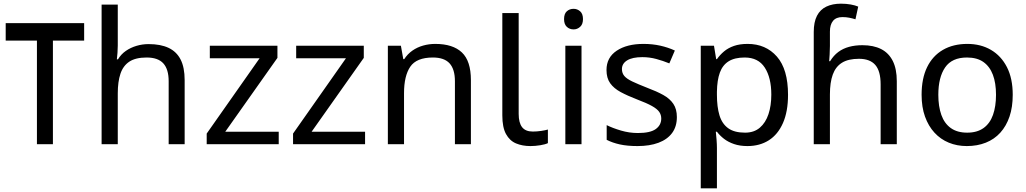

<svg xmlns="http://www.w3.org/2000/svg" viewBox="-20 -785 5586 1045"><path d="M438 -659V-564H268V0H181V-564H11V-659Z M621 -537Q621 -518 619.5 -498Q618 -478 616 -462H622Q639 -490 665 -508Q691 -526 723 -535.5Q755 -545 789 -545Q854 -545 897.5 -524.5Q941 -504 963 -461Q985 -418 985 -349V0H898V-343Q898 -408 869 -440Q840 -472 778 -472Q718 -472 684 -449.5Q650 -427 635.5 -383.5Q621 -340 621 -277V0H533V-760H621Z M1497 0H1105V-58L1393 -468H1122V-536H1490V-470L1206 -68H1497Z M1967 0H1575V-58L1863 -468H1592V-536H1960V-470L1676 -68H1967Z M2349 -546Q2445 -546 2494 -499.5Q2543 -453 2543 -349V0H2456V-343Q2456 -408 2427 -440Q2398 -472 2336 -472Q2247 -472 2213 -422Q2179 -372 2179 -278V0H2091V-536H2162L2175 -463H2180Q2198 -491 2224.5 -509.5Q2251 -528 2283 -537Q2315 -546 2349 -546Z M2867 10Q2823 10 2788.5 -4.5Q2754 -19 2734 -55.5Q2714 -92 2714 -157V-714H2803V-165Q2803 -117 2821.5 -93Q2840 -69 2880 -69Q2902 -69 2925.5 -72.5Q2949 -76 2962 -80V-6Q2948 1 2920.5 5.5Q2893 10 2867 10Z M3145 -536V0H3057V-536ZM3102 -737Q3122 -737 3137.5 -723.5Q3153 -710 3153 -681Q3153 -653 3137.5 -639Q3122 -625 3102 -625Q3080 -625 3065 -639Q3050 -653 3050 -681Q3050 -710 3065 -723.5Q3080 -737 3102 -737Z M3664 -148Q3664 -96 3638 -61Q3612 -26 3564 -8Q3516 10 3450 10Q3394 10 3353.5 1Q3313 -8 3282 -24V-104Q3314 -88 3359.5 -74.5Q3405 -61 3452 -61Q3519 -61 3549 -82.5Q3579 -104 3579 -140Q3579 -160 3568 -176Q3557 -192 3528.5 -208Q3500 -224 3447 -244Q3395 -264 3358 -284Q3321 -304 3301 -332Q3281 -360 3281 -404Q3281 -472 3336.5 -509Q3392 -546 3482 -546Q3531 -546 3573.5 -536.5Q3616 -527 3653 -510L3623 -440Q3589 -454 3552 -464Q3515 -474 3476 -474Q3422 -474 3393.5 -456.5Q3365 -439 3365 -409Q3365 -387 3378 -371.5Q3391 -356 3421.5 -341.5Q3452 -327 3503 -307Q3554 -288 3590 -268Q3626 -248 3645 -219.5Q3664 -191 3664 -148Z M4049 -546Q4148 -546 4208.5 -477Q4269 -408 4269 -269Q4269 -178 4241.5 -115.5Q4214 -53 4164.5 -21.5Q4115 10 4048 10Q4007 10 3975 -1Q3943 -12 3920.5 -29.5Q3898 -47 3882 -68H3876Q3878 -51 3880 -25Q3882 1 3882 20V240H3794V-536H3866L3878 -463H3882Q3898 -486 3920.5 -505Q3943 -524 3974.5 -535Q4006 -546 4049 -546ZM4033 -472Q3979 -472 3946 -451.5Q3913 -431 3898 -390Q3883 -349 3882 -286V-269Q3882 -203 3896 -157Q3910 -111 3943.5 -87Q3977 -63 4035 -63Q4084 -63 4115.5 -90Q4147 -117 4162.5 -163.5Q4178 -210 4178 -270Q4178 -362 4142.5 -417Q4107 -472 4033 -472Z M4409 -611Q4409 -665 4426.5 -699Q4444 -733 4477.5 -749Q4511 -765 4557 -765Q4586 -765 4610.5 -760.5Q4635 -756 4651 -749L4636 -680Q4620 -685 4602.5 -688.5Q4585 -692 4565 -692Q4531 -692 4514 -671.5Q4497 -651 4497 -613V-535Q4497 -513 4495.5 -488Q4494 -463 4493 -452H4498Q4517 -483 4542.5 -502Q4568 -521 4601 -530Q4634 -539 4674 -539Q4734 -539 4775.5 -518Q4817 -497 4839 -453.5Q4861 -410 4861 -343V0H4773V-326Q4773 -398 4744 -431.5Q4715 -465 4655 -465Q4597 -465 4562.5 -443.5Q4528 -422 4512.5 -379Q4497 -336 4497 -271V0H4409Z M5492 -269Q5492 -202 5474.5 -150.5Q5457 -99 5424.5 -63Q5392 -27 5345.5 -8.5Q5299 10 5242 10Q5189 10 5144 -8.5Q5099 -27 5066 -63Q5033 -99 5014.5 -150.5Q4996 -202 4996 -269Q4996 -358 5026 -419.5Q5056 -481 5112 -513.5Q5168 -546 5245 -546Q5318 -546 5373.5 -513.5Q5429 -481 5460.5 -419.5Q5492 -358 5492 -269ZM5087 -269Q5087 -206 5103.5 -159.5Q5120 -113 5155 -88Q5190 -63 5244 -63Q5298 -63 5333 -88Q5368 -113 5384.5 -159.5Q5401 -206 5401 -269Q5401 -333 5384 -378Q5367 -423 5332.5 -447.5Q5298 -472 5243 -472Q5161 -472 5124 -418Q5087 -364 5087 -269Z"/></svg>

Font: hexubangla05
Style: Book
Weight: 400
Designer: Jelle Bosma - Monotype Design Team
Foundry: Monotype Imaging Inc.
Version: Version 2.003